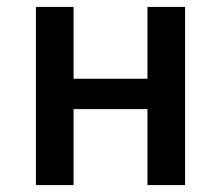

<svg xmlns="http://www.w3.org/2000/svg" viewBox="-20 -536 640 556"><path d="M84 -516H193V-308H407V-516H516V0H407V-220H193V0H84Z"/></svg>

Font: IBM Plaex Mono Medium
Style: Regular
Weight: 500
Designer: Mike Abbink, Paul van der Laan, Pieter van Rosmalen
Foundry: Bold Monday
Version: Version 2.003